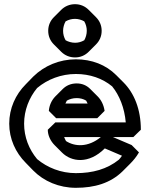

<svg xmlns="http://www.w3.org/2000/svg" viewBox="-20 -846 716 916"><path d="M248 -282H444L479 -317C475 -345 463 -369 446 -386L410 -422C393 -439 371 -448 346 -448C317 -448 295 -437 279 -421L244 -386L243 -385C225 -366 215 -342 213 -317ZM292 -352C293 -355 296 -361 299 -366C312 -373 327 -378 346 -378C362 -378 378 -374 391 -366C393 -363 396 -356 398 -352ZM519 -192H616L652 -227C652 -325 620 -402 569 -453L534 -488C485 -537 418 -563 342 -563C263 -563 191 -532 139 -481L138 -480L103 -444C54 -395 24 -329 24 -256C24 -184 54 -118 103 -69L138 -33C189 19 262 50 342 50C431 50 507 28 565 -29L566 -30L601 -65C616 -80 631 -98 643 -119L608 -154ZM461 -192C400 -142 337 -146 295 -173C292 -178 289 -185 286 -192ZM480 -138 562 -103C557 -95 551 -89 547 -84C491 -39 422 -20 342 -20C271 -20 206 -46 157 -87C118 -134 95 -192 95 -256C95 -320 119 -380 157 -426C207 -468 272 -493 342 -493C409 -493 469 -472 515 -434C550 -391 574 -331 580 -262H244L208 -227C208 -200 221 -173 241 -153L276 -118C320 -74 403 -61 480 -138ZM338 -756C354 -756 370 -751 382 -744C390 -730 394 -715 394 -699C394 -683 389 -666 382 -654C368 -646 354 -642 338 -642C322 -642 305 -647 293 -654C285 -668 281 -683 281 -699C281 -715 286 -732 293 -744C307 -752 322 -756 338 -756ZM338 -826C312 -826 289 -816 272 -799L237 -764C220 -747 210 -725 210 -699C210 -673 220 -651 237 -634L272 -599C289 -582 312 -572 338 -572C364 -572 386 -582 403 -599L438 -634C455 -651 465 -673 465 -699C465 -725 455 -747 438 -764L403 -799C386 -816 364 -826 338 -826Z"/></svg>

Font: Hussar Press
Style: Bold
Weight: 700
Foundry: Cannot Into Space Fonts
Version: Version 1.43